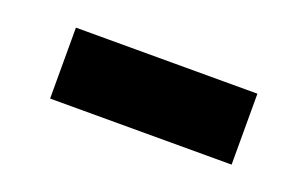

<svg xmlns="http://www.w3.org/2000/svg" viewBox="-34 -459 535 334"><g transform="rotate(20 233.5 -291.5)"><path d="M401.4 -357.4V-226.1H65.4V-357.4Z"/></g></svg>

Font: Inter 18pt ExtraBold
Style: Regular
Weight: 800
Designer: Rasmus Andersson
Foundry: rsms
Version: Version 4.001;git-66647c0bb